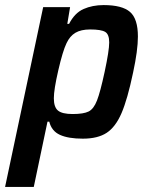

<svg xmlns="http://www.w3.org/2000/svg" viewBox="-48 -538 586 756"><path d="M122 -510H228L217 -444H224Q246 -487 281 -502.5Q316 -518 360 -518Q433 -518 464 -491Q495 -464 495 -394Q495 -340 476 -252Q454 -147 430.5 -92.5Q407 -38 372 -15Q337 8 278 8Q221 8 188 -7Q155 -22 146 -59H139L85 198H-28ZM364 -255Q382 -339 382 -371Q382 -403 366 -412.5Q350 -422 307 -422Q271 -422 249 -409Q227 -396 214 -368Q199 -337 181.5 -261Q164 -185 164 -151Q164 -116 180.5 -102.5Q197 -89 238 -89Q281 -89 301 -99Q321 -109 334 -142.5Q347 -176 364 -255Z"/></svg>

Font: Saira Semi Condensed Medium
Style: Italic
Weight: 500
Width: 4
Italic angle: -12°
Designer: Hector Gatti with collaboration of the Omnibus-Type team
Foundry: Omnibus-Type
Version: Version 1.001; ttfautohint (v1.8)